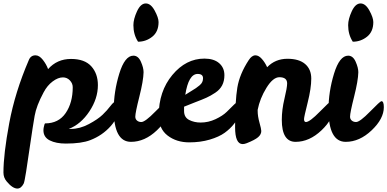

<svg xmlns="http://www.w3.org/2000/svg" viewBox="-60 -820 2247 1114"><path d="M352 -478Q431 -478 469.5 -435.5Q508 -393 508 -326Q508 -248 458.5 -173.5Q409 -99 339 -72H351Q403 -72 455.5 -100Q508 -128 535 -154Q562 -180 580 -204Q602 -233 616 -233Q630 -233 630 -197Q630 -142 582 -88Q534 -34 464 -7Q413 13 322 13Q265 13 228.5 -5.5Q192 -24 192 -64Q192 -72 194 -82Q196 -92 198 -98L201 -104Q280 -104 321 -164Q362 -224 362 -314Q362 -336 345.5 -353.5Q329 -371 305 -371Q277 -371 245.5 -347.5Q214 -324 193 -284Q151 -206 141 -148Q130 -85 115.5 15.5Q101 116 91.5 176.5Q82 237 77 246Q62 274 41 274Q13 274 -21 233Q-40 211 -40 181Q-40 75 -6.5 -105Q27 -285 107 -471Q118 -499 146 -499Q168 -499 188.5 -473Q209 -447 219 -419Q271 -478 352 -478Z M700 3Q600 3 600 -184Q600 -288 632 -392.5Q664 -497 714 -497Q742 -497 757.5 -462Q773 -427 773 -401Q772 -352 748.5 -259Q725 -166 725 -143Q725 -129 735 -120.5Q745 -112 760 -112Q782 -112 841 -172.5Q900 -233 907 -233Q921 -233 921 -198Q921 -131 850.5 -64Q780 3 700 3ZM741 -578Q714 -619 714 -674Q714 -709 735 -754.5Q756 -800 786 -800Q815 -800 837.5 -758.5Q860 -717 860 -692Q860 -636 823.5 -607Q787 -578 741 -578Z M1104 -109Q1149 -109 1190.5 -128.5Q1232 -148 1255.5 -171Q1279 -194 1298.5 -213.5Q1318 -233 1325 -233Q1339 -233 1339 -198Q1339 -179 1330 -155Q1321 -131 1298.5 -102Q1276 -73 1243.5 -49.5Q1211 -26 1157 -10Q1103 6 1038 6Q964 6 912.5 -33.5Q861 -73 861 -150Q861 -290 940 -385Q1019 -480 1126 -480Q1181 -480 1211.5 -453.5Q1242 -427 1242 -384Q1242 -350 1229 -325Q1216 -300 1189 -282Q1162 -264 1137.5 -253Q1113 -242 1072 -226.5Q1031 -211 1008 -201V-176Q1008 -139 1037.5 -124Q1067 -109 1104 -109ZM1087 -391Q1034 -391 1015 -270Q1027 -278 1047 -290Q1067 -302 1076.5 -308.5Q1086 -315 1097.5 -324.5Q1109 -334 1113.5 -344Q1118 -354 1118 -366Q1118 -391 1087 -391Z M1575 -125Q1575 -183 1590.5 -247.5Q1606 -312 1606 -336Q1606 -372 1561 -372Q1524 -372 1486 -310.5Q1448 -249 1435 -183V-176Q1435 -146 1445.5 -108.5Q1456 -71 1456 -60Q1456 -40 1437.5 -24Q1419 -8 1371 11Q1358 16 1348 16Q1304 16 1304 -82Q1304 -233 1317 -311.5Q1330 -390 1383 -471Q1401 -499 1422 -499Q1441 -499 1459.5 -478Q1478 -457 1490 -430Q1537 -479 1608 -479Q1675 -479 1710.5 -448.5Q1746 -418 1746 -364Q1746 -308 1725 -224.5Q1704 -141 1704 -129Q1704 -112 1715 -112Q1737 -112 1796 -172.5Q1855 -233 1862 -233Q1876 -233 1876 -198Q1876 -131 1805.5 -64Q1735 3 1655 3Q1575 3 1575 -125Z M1946 3Q1846 3 1846 -184Q1846 -288 1878 -392.5Q1910 -497 1960 -497Q1988 -497 2003.5 -462Q2019 -427 2019 -401Q2018 -352 1994.5 -259Q1971 -166 1971 -143Q1971 -129 1981 -120.5Q1991 -112 2006 -112Q2028 -112 2087 -172.5Q2146 -233 2153 -233Q2167 -233 2167 -198Q2167 -131 2096.5 -64Q2026 3 1946 3ZM1987 -578Q1960 -619 1960 -674Q1960 -709 1981 -754.5Q2002 -800 2032 -800Q2061 -800 2083.5 -758.5Q2106 -717 2106 -692Q2106 -636 2069.5 -607Q2033 -578 1987 -578Z"/></svg>

Font: LeckerliOne
Style: Regular
Weight: 400
Designer: Gesine Todt
Foundry: Gesine Todt
Version: Version 1.000